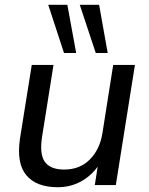

<svg xmlns="http://www.w3.org/2000/svg" viewBox="-20 -775 622 804"><path d="M222 9Q132 9 90 -41.5Q48 -92 64 -197L113 -503H204L156 -201Q145 -129 168 -97Q191 -65 249 -65Q314 -65 356 -107Q398 -149 409 -218L454 -503H545L465 0H377L389 -77Q359 -36 316 -13.5Q273 9 222 9ZM381 -553 314 -755H395L431 -553ZM248 -553 182 -755H262L299 -553Z"/></svg>

Font: Mulish Medium
Style: Italic
Weight: 500
Italic angle: -9°
Designer: Vernon Adams
Foundry: Vernon Adams
Version: Version 3.603; ttfautohint (v1.8.3)